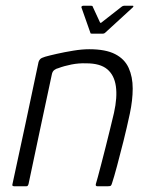

<svg xmlns="http://www.w3.org/2000/svg" viewBox="-20 -647 530 667"><path d="M29 0Q26 0 24 -1.5Q22 -3 23 -6Q46 -113 69 -219.5Q92 -326 114 -432Q116 -438 120 -442Q124 -446 137 -450Q151 -454 177.5 -460Q204 -466 234.5 -471Q265 -476 290 -476Q347 -476 380 -459Q413 -442 427 -411Q441 -380 441 -339.5Q441 -299 431 -252Q421 -205 409 -157Q397 -109 386.5 -70Q376 -31 369 -10Q367 -3 364.5 -1.5Q362 0 355 0H318Q311 0 313 -8Q315 -14 320 -32.5Q325 -51 332 -78Q339 -105 347 -136.5Q355 -168 362.5 -199Q370 -230 376 -255Q388 -309 382.5 -347.5Q377 -386 352.5 -406.5Q328 -427 280 -427Q254 -428 228.5 -423Q203 -418 182 -410Q176 -409 169 -404Q162 -399 160 -388Q140 -294 119.5 -198.5Q99 -103 79 -7Q78 -4 76.5 -2Q75 0 72 0ZM299 -530Q294 -530 294 -533L263 -621Q262 -623 264 -625Q266 -627 269 -627H297Q302 -627 302 -624L327 -570Q329 -565 334 -570L403 -624Q407 -627 411 -627H441Q444 -627 443.5 -625Q443 -623 441 -621L345 -533Q342 -530 337 -530Z"/></svg>

Font: Glory Thin Light
Style: Italic
Weight: 300
Italic angle: -12°
Version: Version 1.011